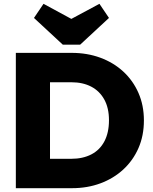

<svg xmlns="http://www.w3.org/2000/svg" viewBox="-20 -986 801 1006"><path d="M184 0V-154H354Q414 -154 458.5 -177Q503 -200 527 -245.5Q551 -291 551 -356Q551 -420 526.5 -464.5Q502 -509 458 -532Q414 -555 354 -555H176V-709H355Q437 -709 506 -683.5Q575 -658 626 -611Q677 -564 705.5 -499Q734 -434 734 -355Q734 -275 705.5 -210Q677 -145 626 -98Q575 -51 506.5 -25.5Q438 0 357 0ZM63 0V-709H242V0ZM501 -966 551 -892 400 -752H309L158 -892L208 -966L422 -850H285Z"/></svg>

Font: Outfit ExtraBold
Style: Regular
Weight: 800
Designer: Rodrigo Fuenzalida
Foundry: fragTYPE
Version: Version 1.100;gftools[0.9.27]